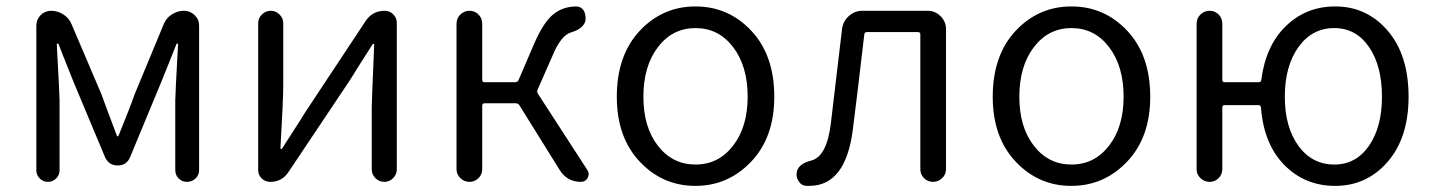

<svg xmlns="http://www.w3.org/2000/svg" viewBox="-20 -574 4519 606"><path d="M94.7 -36.1V-493.2Q94.7 -512.7 108.4 -526.4Q122.1 -540 141.6 -540Q162.1 -540 180.2 -528.3Q198.2 -516.6 206.1 -497.1L299.8 -277.3Q306.6 -257.8 323.2 -213.9Q339.8 -169.9 348.6 -146.5Q348.6 -143.6 351.1 -143.6Q353.5 -143.6 354.5 -146.5Q389.6 -232.4 405.3 -277.3L496.1 -496.1Q503.9 -516.6 522 -528.3Q540 -540 560.5 -540Q580.1 -540 594.2 -526.4Q608.4 -512.7 608.4 -493.2V-37.1Q608.4 -21.5 597.2 -10.7Q585.9 0 570.3 0Q554.7 0 543.9 -10.7Q533.2 -21.5 533.2 -37.1V-257.8Q533.2 -274.4 542 -434.6Q542 -436.5 540 -436.5Q538.1 -436.5 537.1 -435.5Q528.3 -412.1 510.7 -369.1Q493.2 -326.2 488.3 -313.5L390.6 -78.1Q379.9 -51.8 351.6 -51.8Q323.2 -51.8 311.5 -78.1L212.9 -313.5Q170.9 -418 165 -434.6Q164.1 -436.5 161.6 -436.5Q159.2 -436.5 159.2 -434.6Q168 -274.4 168 -257.8V-36.1Q168 -21.5 157.2 -10.7Q146.5 0 131.3 0Q116.2 0 105.5 -10.7Q94.7 -21.5 94.7 -36.1Z M833 0Q817.4 0 806.2 -10.7Q794.9 -21.5 794.9 -37.1V-501Q794.9 -516.6 806.6 -528.3Q818.4 -540 834.5 -540Q850.6 -540 862.3 -528.3Q874 -516.6 874 -501V-303.7Q874 -260.7 865.2 -106.4Q865.2 -103.5 867.7 -103.5Q870.1 -103.5 871.1 -106.4Q880.9 -122.1 907.2 -162.6Q933.6 -203.1 943.4 -219.7L1134.8 -508.8Q1156.2 -540 1194.3 -540Q1210 -540 1221.2 -528.8Q1232.4 -517.6 1232.4 -502V-39.1Q1232.4 -23.4 1220.7 -11.7Q1209 0 1192.9 0Q1176.8 0 1165 -11.7Q1153.3 -23.4 1153.3 -39.1V-235.4Q1153.3 -252 1161.1 -433.6Q1161.1 -435.5 1159.2 -435.5Q1157.2 -435.5 1156.2 -434.6Q1100.6 -347.7 1084 -320.3L890.6 -31.2Q870.1 0 833 0Z M1676.8 -291Q1673.8 -284.2 1677.7 -278.3L1834 -37.1Q1837.9 -31.2 1837.9 -24.4Q1837.9 -18.6 1835 -12.7Q1828.1 0 1813.5 0Q1769.5 0 1746.1 -38.1L1619.1 -242.2Q1615.2 -248 1607.4 -248H1509.8Q1502 -248 1502 -240.2V-40Q1502 -23.4 1490.2 -11.7Q1478.5 0 1461.9 0Q1445.3 0 1433.1 -11.7Q1420.9 -23.4 1420.9 -40V-499Q1420.9 -516.6 1433.1 -528.3Q1445.3 -540 1461.9 -540Q1478.5 -540 1490.2 -528.3Q1502 -516.6 1502 -499V-321.3Q1502 -314.5 1509.8 -314.5H1605.5Q1613.3 -314.5 1616.2 -320.3L1667 -438.5Q1695.3 -502.9 1725.1 -527.8Q1754.9 -552.7 1796.9 -553.7Q1797.9 -553.7 1798.8 -553.7Q1813.5 -553.7 1822.3 -541Q1828.1 -530.3 1828.1 -518.6Q1828.1 -514.6 1828.1 -509.8Q1822.3 -483.4 1782.2 -471.7Q1750 -461.9 1723.6 -397.5Z M1926.8 -268.6Q1926.8 -399.4 1999 -476.6Q2071.3 -553.7 2175.3 -553.7Q2279.3 -553.7 2351.6 -476.6Q2423.8 -399.4 2423.8 -268.6Q2423.8 -140.6 2351.1 -64Q2278.3 12.7 2174.8 12.7Q2071.3 12.7 1999 -64Q1926.8 -140.6 1926.8 -268.6ZM2339.8 -268.6Q2339.8 -365.2 2293.9 -425.3Q2248 -485.4 2175.3 -485.4Q2102.5 -485.4 2056.6 -425.3Q2010.7 -365.2 2010.7 -268.6Q2010.7 -172.9 2056.6 -113.8Q2102.5 -54.7 2175.3 -54.7Q2248 -54.7 2293.9 -114.3Q2339.8 -173.8 2339.8 -268.6Z M2534.2 12.7Q2529.3 12.7 2525.4 12.7Q2508.8 11.7 2501 -2Q2494.1 -11.7 2494.1 -23.4Q2494.1 -27.3 2495.1 -32.2Q2501 -57.6 2541 -67.4Q2589.8 -80.1 2602.5 -185.5Q2606.4 -218.8 2618.7 -322.3Q2630.9 -425.8 2637.7 -482.4Q2640.6 -506.8 2659.2 -523.4Q2677.7 -540 2702.1 -540H2908.2Q2931.6 -540 2948.7 -522.9Q2965.8 -505.9 2965.8 -482.4V-40Q2965.8 -23.4 2953.6 -11.7Q2941.4 0 2924.8 0Q2908.2 0 2896.5 -11.7Q2884.8 -23.4 2884.8 -40V-465.8Q2884.8 -472.7 2877 -472.7H2715.8Q2709 -472.7 2708 -465.8Q2683.6 -256.8 2671.9 -166Q2649.4 12.7 2534.2 12.7Z M3113.3 -268.6Q3113.3 -399.4 3185.5 -476.6Q3257.8 -553.7 3361.8 -553.7Q3465.8 -553.7 3538.1 -476.6Q3610.4 -399.4 3610.4 -268.6Q3610.4 -140.6 3537.6 -64Q3464.8 12.7 3361.3 12.7Q3257.8 12.7 3185.5 -64Q3113.3 -140.6 3113.3 -268.6ZM3526.4 -268.6Q3526.4 -365.2 3480.5 -425.3Q3434.6 -485.4 3361.8 -485.4Q3289.1 -485.4 3243.2 -425.3Q3197.3 -365.2 3197.3 -268.6Q3197.3 -172.9 3243.2 -113.8Q3289.1 -54.7 3361.8 -54.7Q3434.6 -54.7 3480.5 -114.3Q3526.4 -173.8 3526.4 -268.6Z M4191.4 -54.7Q4259.8 -54.7 4300.8 -113.8Q4341.8 -172.9 4341.8 -268.6Q4341.8 -366.2 4300.8 -425.8Q4259.8 -485.4 4191.4 -485.4Q4121.1 -485.4 4078.1 -425.3Q4035.2 -365.2 4035.2 -268.6Q4035.2 -172.9 4078.1 -113.8Q4121.1 -54.7 4191.4 -54.7ZM3837.9 -321.3Q3837.9 -314.5 3845.7 -314.5H3953.1Q3960 -314.5 3960.9 -321.3Q3974.6 -429.7 4038.6 -491.7Q4102.5 -553.7 4194.3 -553.7Q4293.9 -553.7 4359.9 -477.1Q4425.8 -400.4 4425.8 -268.6Q4425.8 -139.6 4359.9 -63.5Q4293.9 12.7 4194.3 12.7Q4098.6 12.7 4033.7 -53.2Q3968.8 -119.1 3960 -234.4Q3959 -242.2 3952.1 -242.2H3845.7Q3837.9 -242.2 3837.9 -234.4V-40Q3837.9 -23.4 3826.2 -11.7Q3814.5 0 3797.9 0Q3781.2 0 3769 -11.7Q3756.8 -23.4 3756.8 -40V-499Q3756.8 -516.6 3769 -528.3Q3781.2 -540 3797.9 -540Q3814.5 -540 3826.2 -528.3Q3837.9 -516.6 3837.9 -499Z"/></svg>

Font: Gen Jyuu Gothic P Normal
Style: Regular
Weight: 300
Designer: [Source Han Sans]
Ryoko NISHIZUKA  (kana & ideographs); Paul D. Hunt (Latin, Greek & Cyrillic); Wenlong ZHANG  (bopomofo
Version: Version 1.002.20150607